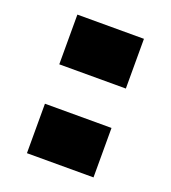

<svg xmlns="http://www.w3.org/2000/svg" viewBox="-101 -587 591 664"><g transform="rotate(20 194.5 -255.0)"><path d="M72 -327V-510H317V-327ZM72 0V-182H317V0Z"/></g></svg>

Font: Saira Expanded Black
Style: Regular
Weight: 900
Width: 7
Designer: Hector Gatti with collaboration of the Omnibus-Type team
Foundry: Omnibus-Type
Version: Version 1.101